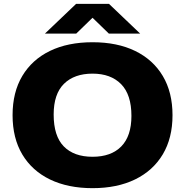

<svg xmlns="http://www.w3.org/2000/svg" viewBox="-20 -970 964 1000"><path d="M462 10Q334 10 240.5 -35.2Q147 -80.5 96.2 -165.5Q45.5 -250.5 45.5 -370Q45.5 -489.5 96.2 -574.5Q147 -659.5 240.2 -704.8Q333.5 -750 462 -750Q591 -750 684.2 -704.5Q777.5 -659 828 -574Q878.5 -489 878.5 -370Q878.5 -251 827.8 -166Q777 -81 683.5 -35.5Q590 10 462 10ZM462 -153.5Q559 -153.5 611.8 -207.5Q664.5 -261.5 664.5 -366.5Q664.5 -477 610.8 -531.8Q557 -586.5 462 -586.5Q367 -586.5 313.2 -533.5Q259.5 -480.5 259.5 -373.5Q259.5 -261.5 312.2 -207.5Q365 -153.5 462 -153.5ZM214 -795 376.5 -950H547.5L710 -795H547L462 -877.5L377 -795Z"/></svg>

Font: Encode Sans Expanded Expanded ExtraBold
Style: Regular
Weight: 800
Width: 7
Designer: Multiple Designers
Foundry: Impallari Type
Version: Version 3.000; ttfautohint (v1.8.3) -l 8 -r 50 -G 200 -x 14 